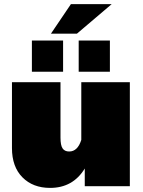

<svg xmlns="http://www.w3.org/2000/svg" viewBox="-20 -895 686 923"><path d="M225 -733.3 320.8 -875H516.7L350 -733.3ZM358.3 -550V-700H508.3V-550ZM133.3 -550V-700H283.3V-550ZM604.2 -500V0H387.5V-85Q330.8 8.3 220.8 8.3Q138.3 8.3 87.9 -42.5Q37.5 -93.3 37.5 -183.3V-500H270.8V-233.3Q270.8 -196.7 280.8 -181.7Q290.8 -166.7 312.5 -166.7Q353.3 -166.7 370.8 -222.5V-500Z"/></svg>

Font: BoonTook
Style: Regular
Weight: 400
Designer: Sungsit Sawaiwan
Foundry: FontUni
Version: Version 3.0